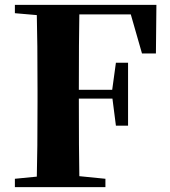

<svg xmlns="http://www.w3.org/2000/svg" viewBox="-20 -767 697 787"><path d="M621.1 -747.1 619.1 -547.9H562L516.1 -708H305.2Q303.2 -607.9 303.2 -398.9H439.9L455.1 -509.8H504.9V-252H455.1L440.9 -362.8H303.2V-359.9Q303.2 -147 305.2 -44.9L412.1 -34.2V0H41V-34.2L130.9 -43Q133.8 -144 133.8 -351.1V-395Q133.8 -602.1 130.9 -705.1L41 -712.9V-747.1Z"/></svg>

Font: Noto Serif JP Black
Style: Regular
Weight: 900
Designer: Ryoko NISHIZUKA  (kana & ideographs); Frank Grießhammer (Latin, Greek & Cyrillic); Wenlong ZHANG  (bopomofo); Sandoll Co
Foundry: Adobe Systems Incorporated
Version: Version 1.001;PS 1.001;hotconv 16.6.54;makeotf.lib2.5.65590